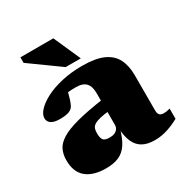

<svg xmlns="http://www.w3.org/2000/svg" viewBox="-167 -855 977 1010"><g transform="rotate(-30 321.0 -350.0)"><path d="M363 -310V-240.5Q323.5 -236.5 299.5 -230.8Q275.5 -225 263 -217Q250.5 -209 246.2 -197.5Q242 -186 242 -170Q242 -139.5 251.5 -127.8Q261 -116 290.5 -116Q308 -116 320.2 -121.5Q332.5 -127 339.2 -137Q346 -147 346 -160V-353.5Q346 -394 327.5 -414.2Q309 -434.5 267 -434.5Q242.5 -434.5 227.8 -433.2Q213 -432 203 -430L227 -473Q222.5 -449.5 217.8 -430.5Q213 -411.5 208.2 -396.2Q203.5 -381 197.5 -367.5Q189 -347 168.8 -339Q148.5 -331 112 -331Q76 -331 59 -343Q42 -355 42 -375.5Q42 -398 64.5 -422.2Q87 -446.5 128 -467.8Q169 -489 225.8 -502.2Q282.5 -515.5 351.5 -515.5Q432.5 -515.5 479.5 -494Q526.5 -472.5 546.8 -432Q567 -391.5 567 -334.5V-120Q567 -106.5 570.8 -98.8Q574.5 -91 582 -87.8Q589.5 -84.5 601 -84.5Q608.5 -84.5 617.2 -85.8Q626 -87 638 -90.5V-28.5Q606 -10.5 567.8 2.2Q529.5 15 489 15Q445.5 15 416.8 -0.5Q388 -16 372.8 -48.5Q357.5 -81 354.5 -132L361.5 -138Q346.5 -79 324.5 -45.8Q302.5 -12.5 270.5 1.2Q238.5 15 193 15Q116 15 73.8 -19.5Q31.5 -54 31.5 -126Q31.5 -161 44.2 -188.5Q57 -216 91.8 -238Q126.5 -260 192 -277.5Q257.5 -295 363 -310ZM365.5 -553H273.5L93 -683V-716.5H293Z"/></g></svg>

Font: Newsreader 9pt ExtraBold
Style: Regular
Weight: 800
Designer: Hugues Gentile
Foundry: Production Type
Version: Version 1.003